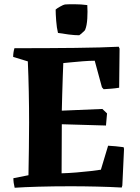

<svg xmlns="http://www.w3.org/2000/svg" viewBox="-20 -877 657 904"><path d="M49 7Q43 -17 43 -38L114 -52Q115 -113 116 -177Q117 -241 117 -300Q117 -371 115.5 -445.5Q114 -520 111 -588L42 -609Q42 -630 48 -650Q205 -650 333.5 -651.5Q462 -653 539 -657L543 -648L541 -464Q523 -461 504.5 -459.5Q486 -458 468 -457L460 -466L426 -591Q401 -591 370 -588.5Q339 -586 313.5 -583.5Q288 -581 278 -580Q277 -553 275.5 -515Q274 -477 273 -435Q272 -393 271 -356L462 -364L484 -343L479 -286L271 -292L270 -61Q304 -62 340 -65Q376 -68 406.5 -71.5Q437 -75 455 -78L489 -191Q525 -189 562 -184L564 -176L556 -4L553 6Q500 3 436 1.5Q372 0 312 0Q230 0 161 2Q92 4 49 7ZM253 -722Q247 -746 244.5 -779.5Q242 -813 242 -832Q247 -837 263 -846Q279 -855 286 -856Q299 -857 330.5 -857Q362 -857 391 -853Q393 -823 391 -789.5Q389 -756 381 -737Q381 -735 374.5 -729Q368 -723 361 -717Q354 -711 353 -711Q332 -711 304 -714.5Q276 -718 253 -722Z"/></svg>

Font: Labrada
Style: Bold
Weight: 700
Designer: Mercedes Jáuregui
Foundry: Omnibus-Type Team
Version: Version 1.000; ttfautohint (v1.8.4.7-5d5b)